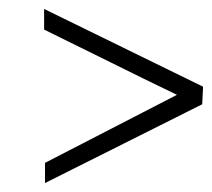

<svg xmlns="http://www.w3.org/2000/svg" viewBox="-20 -434 472 427"><path d="M78.1 -368.2V-414.1L431.6 -241.2L429.7 -202.1L80.1 -26.9V-71.8L373.5 -223.1Q299.3 -258.8 225.8 -295.4Q152.3 -332 78.1 -368.2Z"/></svg>

Font: ML-NILA03_NewLipi
Style: Regular
Weight: 400
Designer: CLT@C-DIT
Version: Version ML-NILA03_NewLipi 2.